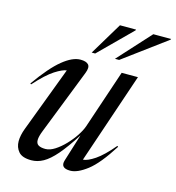

<svg xmlns="http://www.w3.org/2000/svg" viewBox="-110 -826 851 929"><g transform="rotate(15 316.0 -361.0)"><path d="M287.5 -31.5 330 -168Q286.5 -100 253 -61.2Q219.5 -22.5 190.2 -6.2Q161 10 130.5 10Q85 10 66.5 -11.5Q48 -33 48 -64Q48 -78.5 51.5 -94.8Q55 -111 61 -127L184.5 -454.5Q164 -452.5 126.8 -428.8Q89.5 -405 35 -344.5L30.5 -348Q96 -440.5 146 -481.2Q196 -522 235.5 -522Q265 -522 276 -509.2Q287 -496.5 275 -466L147.5 -140.5Q135.5 -110.5 135.5 -93Q135.5 -75 147.5 -67.8Q159.5 -60.5 182.5 -60.5Q204.5 -60.5 229.5 -76.5Q254.5 -92.5 278.2 -117.2Q302 -142 319.8 -169Q337.5 -196 345 -217.5L444 -512H525.5L371.5 -57.5Q394 -58.5 430.8 -83.2Q467.5 -108 515.5 -165L520 -161.5Q459 -65 410.2 -27.5Q361.5 10 325.5 10Q274.5 10 287.5 -31.5ZM395 -569 543.5 -732H632.5L631 -728L416 -569ZM278.5 -569 376.5 -732H457L456 -728L296 -569Z"/></g></svg>

Font: Newsreader Display
Style: Italic
Weight: 400
Italic angle: -17°
Designer: Hugues Gentile
Foundry: Production Type
Version: Version 1.001